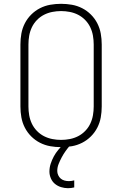

<svg xmlns="http://www.w3.org/2000/svg" viewBox="-20 -763 640 1006"><path d="M300 8Q271 8 243 3Q215 -2 189.5 -15Q164 -28 143.5 -48.5Q123 -69 110 -94.5Q97 -120 92 -148Q87 -176 87 -205V-530Q87 -559 92 -587Q97 -615 110 -640.5Q123 -666 143.5 -686.5Q164 -707 189.5 -720Q215 -733 243 -738Q271 -743 300 -743Q329 -743 357 -738Q385 -733 410.5 -720Q436 -707 456.5 -686.5Q477 -666 490 -640.5Q503 -615 508 -587Q513 -559 513 -530V-205Q513 -176 508 -148Q503 -120 490 -94.5Q477 -69 456.5 -48.5Q436 -28 410.5 -15Q385 -2 357 3Q329 8 300 8ZM300 -30Q323 -30 346 -34.5Q369 -39 389.5 -49.5Q410 -60 426.5 -77Q443 -94 453 -115Q463 -136 467 -159Q471 -182 471 -205V-530Q471 -553 467 -576Q463 -599 453 -620Q443 -641 426.5 -658Q410 -675 389.5 -685.5Q369 -696 346 -700.5Q323 -705 300 -705Q277 -705 254 -700.5Q231 -696 210.5 -685.5Q190 -675 173.5 -658Q157 -641 147 -620Q137 -599 133 -576Q129 -553 129 -530V-205Q129 -182 133 -159Q137 -136 147 -115Q157 -94 173.5 -77Q190 -60 210.5 -49.5Q231 -39 254 -34.5Q277 -30 300 -30ZM336 223Q318 223 300 217.5Q282 212 268 200.5Q254 189 246.5 171.5Q239 154 239 136Q239 115 245.5 95Q252 75 262 56.5Q272 38 285.5 22Q299 6 314 -8H346V0Q334 14 323 29.5Q312 45 303 62Q294 79 287 96.5Q280 114 280 133Q280 144 285 155Q290 166 298.5 173Q307 180 318 183Q329 186 341 186Q348 186 355 185Q362 184 369 182V219Q361 221 352.5 222Q344 223 336 223Z"/></svg>

Font: Iosevka Extralight Extended
Style: Regular
Weight: 200
Width: 7
Monospace: yes
Designer: Belleve Invis
Foundry: Belleve Invis
Version: Version 32.5.0; ttfautohint (v1.8.4)